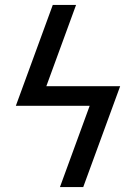

<svg xmlns="http://www.w3.org/2000/svg" viewBox="-20 -755 540 775"><path d="M316 0H222L342 -328H44L193 -735H287L167 -407H465Z"/></svg>

Font: Iosevka Curly Medium
Style: Italic
Weight: 500
Italic angle: -9°
Monospace: yes
Designer: Belleve Invis
Foundry: Belleve Invis
Version: Version 22.1.2; ttfautohint (v1.8.4)